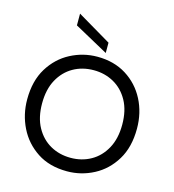

<svg xmlns="http://www.w3.org/2000/svg" viewBox="-134 -1051 1058 1169"><g transform="rotate(15 395.5 -466.0)"><path d="M49 0ZM49 0ZM396 8Q285 8 207.5 -43Q130 -94 89.5 -176Q49 -258 49 -353Q49 -470 98.5 -550.5Q148 -631 227.5 -672.5Q307 -714 396 -714Q501 -714 578.5 -665.5Q656 -617 698.5 -535Q741 -453 741 -353Q741 -236 692 -155.5Q643 -75 564 -33.5Q485 8 396 8ZM396 -77Q466 -77 523 -109Q580 -141 614 -203Q648 -265 648 -353Q648 -442 614 -503.5Q580 -565 523 -597Q466 -629 396 -629Q324 -629 267 -596.5Q210 -564 176.5 -502.5Q143 -441 143 -353Q143 -264 177 -202.5Q211 -141 268 -109Q325 -77 396 -77ZM438 -749 225 -866V-940L438 -814Z"/></g></svg>

Font: Ulagadi Sans
Style: Regular
Weight: 400
Designer: Ninad Kale (Devanagari), Jonny Pinhorn (Latin)
Foundry: Indian Type Foundry
Version: Version 3.01;March 29, 2020;FontCreator 12.0.0.2522 64-bit; 